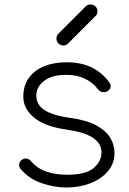

<svg xmlns="http://www.w3.org/2000/svg" viewBox="-20 -831 576 857"><path d="M276 6Q224 6 167 -13Q110 -32 72 -77Q64 -87 65.5 -98.5Q67 -110 78 -118Q88 -125 99.5 -123Q111 -121 118 -112Q147 -78 188.5 -64.5Q230 -51 279 -51Q363 -51 398 -81Q433 -111 433 -151Q433 -190 395.5 -215.5Q358 -241 280 -252Q180 -266 132 -306Q84 -346 84 -399Q84 -449 109 -483.5Q134 -518 177.5 -535.5Q221 -553 277 -553Q345 -553 392 -528.5Q439 -504 468 -463Q476 -453 473.5 -441.5Q471 -430 458 -423Q448 -418 437 -420Q426 -422 418 -432Q393 -464 357.5 -480.5Q322 -497 275 -497Q212 -497 177 -470Q142 -443 142 -405Q142 -379 156.5 -359.5Q171 -340 204 -326.5Q237 -313 292 -305Q367 -295 410.5 -271Q454 -247 472.5 -215.5Q491 -184 491 -148Q491 -101 461 -66Q431 -31 382 -12.5Q333 6 276 6ZM263 -628Q250 -628 241 -637Q232 -646 232 -659Q232 -670 239 -679L362 -802Q371 -811 384 -811Q397 -811 406 -802.5Q415 -794 415 -780Q415 -775 413 -769.5Q411 -764 406 -759L283 -636Q275 -628 263 -628Z"/></svg>

Font: ComfortaaLight
Style: Regular
Weight: 300
Designer: Johan Aakerlund
Foundry: Johan Aakerlund
Version: Version 3.104; ttfautohint (v1.8.1.43-b0c9)